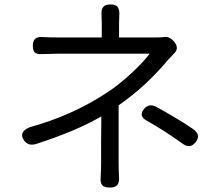

<svg xmlns="http://www.w3.org/2000/svg" viewBox="-20 -811 980 866"><path d="M475 35Q451 35 441.5 24.5Q432 14 434 -10Q436 -52 436 -73Q436 -100 436 -171Q437 -252 437 -286Q324 -220 144 -162Q106 -150 87 -180Q73 -201 86 -218Q97 -233 124 -240Q307 -292 456 -389Q518 -429 575 -483Q627 -531 655 -569H451H248Q222 -569 168 -567Q146 -566 137 -574.5Q128 -583 128 -605Q128 -647 170 -644Q197 -642 247 -642H439V-705Q439 -729 438 -742Q436 -767 445 -779Q454 -791 478 -791Q502 -791 511 -779Q520 -767 518 -742Q517 -729 517 -705V-642H679Q707 -642 720 -644Q741 -648 761 -628Q774 -615 777 -601Q780 -585 768 -573Q755 -560 737 -540Q639 -422 515 -336Q515 -205 515 -73Q515 -51 517 -9Q518 14 508 24.5Q498 35 475 35ZM802 -164Q763 -192 723 -218Q679 -246 643 -266Q602 -288 631 -321Q653 -346 685 -329Q780 -277 848 -231Q889 -204 863 -170.5Q837 -137 802 -164Z"/></svg>

Font: GenSenRounded JP R
Style: Regular
Weight: 400
Version: Version 1.501;PS 1;hotconv 16.6.51;makeotf.lib2.5.65220